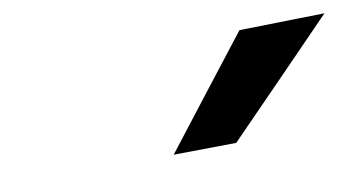

<svg xmlns="http://www.w3.org/2000/svg" viewBox="-37 -851 674 359"><g transform="rotate(-10 300.0 -671.0)"><path d="M269 -565.5Q310 -618.5 350 -670Q390 -721.5 430.5 -773.5L592.5 -777Q540 -723 489 -670.5Q437.5 -618 388 -567Z"/></g></svg>

Font: Heraclito
Style: Bold Italic
Weight: 700
Italic angle: -12°
Designer: Kostas Bartsokas (font) & Cristiano Sobral (main changes)
Foundry: Kostas Bartsokas (font) & Cristiano Sobral (main changes)
Version: Version 1.00;July 8, 2020;FontCreator 13.0.0.2655 64-bit